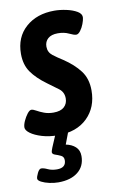

<svg xmlns="http://www.w3.org/2000/svg" viewBox="-86 -579 524 839"><g transform="rotate(-10 176.0 -160.0)"><path d="M138 8Q99 8 67.5 -1.5Q36 -11 17.5 -24.5Q-1 -38 -1 -51Q-1 -63 6.5 -79.5Q14 -96 24 -109Q34 -122 42 -122Q50 -122 63 -114.5Q76 -107 94.5 -100Q113 -93 136 -93Q168 -93 183.5 -107.5Q199 -122 199 -145Q199 -173 177.5 -189Q156 -205 130 -224Q86 -256 63 -289Q40 -322 40 -370Q40 -444 89 -487.5Q138 -531 216 -531Q241 -531 269 -525Q297 -519 316.5 -507.5Q336 -496 334 -478Q333 -468 327 -452Q321 -436 311.5 -423.5Q302 -411 293 -411Q283 -411 262.5 -421Q242 -431 214 -431Q185 -431 170 -417.5Q155 -404 155 -382Q155 -357 174.5 -342Q194 -327 218 -312Q263 -282 289.5 -247Q316 -212 316 -160Q316 -85 268.5 -38.5Q221 8 138 8ZM104 211Q85 211 64.5 206.5Q44 202 29.5 194.5Q15 187 15 179Q15 171 23 154.5Q31 138 40 138Q51 138 68 146Q85 154 108 154Q148 154 148 120Q148 105 135.5 99Q123 93 110.5 89Q98 85 98 76Q98 72 104 56.5Q110 41 131 -7H187L164 54Q190 59 206.5 74Q223 89 223 115Q223 160 191 185.5Q159 211 104 211Z"/></g></svg>

Font: Asap Condensed Condensed SemiBold
Style: Italic
Weight: 600
Width: 3
Italic angle: -6°
Designer: Pablo Cosgaya
Foundry: Omnibus-Type
Version: Version 3.001; ttfautohint (v1.8.4.7-5d5b)